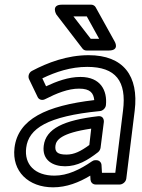

<svg xmlns="http://www.w3.org/2000/svg" viewBox="-20 -764 606 821"><path d="M92 -132C102 -214 182 -267 407 -289C420 -290 432 -302 433 -315C439 -376 411 -435 324 -435C272 -435 222 -416 177 -395L161 -429C219 -457 283 -478 353 -478C475 -478 522 -417 506 -291L473 -25H416L414 -59C413 -71 403 -79 392 -79H388C382 -79 377 -77 373 -74C322 -39 269 -13 213 -13C129 -13 83 -61 92 -132ZM42 -132C30 -31 102 37 207 37C265 37 318 16 366 -13L367 5C368 15 376 25 389 25H492C503 25 518 15 520 0L556 -291C574 -439 508 -528 359 -528C267 -528 183 -496 117 -461C103 -454 99 -437 104 -426L141 -349C146 -338 160 -333 173 -340C222 -365 271 -385 318 -385C367 -385 380 -365 383 -336C178 -312 57 -255 42 -132ZM167 -141C159 -79 206 -53 258 -53C311 -53 354 -78 399 -113C405 -118 409 -125 410 -132L424 -242C425 -252 421 -270 399 -267C253 -250 176 -214 167 -141ZM217 -141C220 -165 241 -195 370 -214L362 -144C325 -117 297 -103 264 -103C225 -103 214 -115 217 -141ZM368 -598 294 -694H351L404 -598ZM333 -556C337 -551 343 -548 350 -548H445C494 -548 470 -587 470 -587L389 -733C386 -739 378 -744 370 -744H245C196 -744 221 -702 221 -702Z"/></svg>

Font: Falling Sky
Style: ExtOuObl
Weight: 400
Designer: Paul D. Hunt
Foundry: Adobe Systems Incorporated
Version: Version 1.02